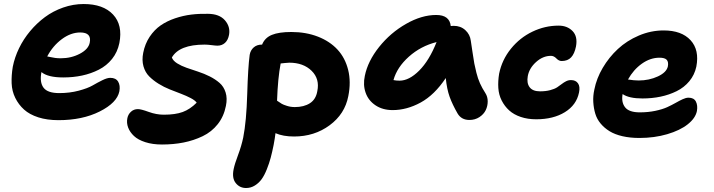

<svg xmlns="http://www.w3.org/2000/svg" viewBox="-20 -630 3567 959"><path d="M272 -29.8Q215.3 -29.8 171.4 -43.9Q127.4 -58.1 100.1 -82.8Q72.8 -107.4 56.2 -141.1Q39.6 -174.8 38.1 -214.1Q36.6 -253.4 43.9 -296.9Q53.2 -343.8 75.2 -389.2Q97.2 -434.6 130.4 -474.4Q163.6 -514.2 204.3 -544.4Q245.1 -574.7 295.4 -592.3Q345.7 -609.9 397.9 -609.9Q495.6 -609.9 544.7 -557.4Q593.8 -504.9 576.2 -415Q566.9 -369.6 539.8 -335.7Q512.7 -301.8 473.6 -282Q434.6 -262.2 390.1 -252.7Q345.7 -243.2 295.9 -243.2Q218.8 -243.2 187 -270Q177.2 -218.8 197.5 -191.9Q217.8 -165 275.9 -165Q328.1 -165 373 -177Q418 -189 442.4 -203.1Q466.8 -217.3 491 -229.2Q515.1 -241.2 530.8 -241.2Q558.6 -241.2 570.1 -222.2Q581.5 -203.1 576.2 -173.8Q564.5 -116.7 478 -73.2Q391.6 -29.8 272 -29.8ZM380.9 -467.8Q333.5 -467.8 288.6 -434.3Q243.7 -400.9 215.8 -348.1Q220.2 -347.7 231.4 -345Q242.7 -342.3 255.6 -340.6Q268.6 -338.9 283.2 -338.9Q335.9 -338.9 378.9 -361.6Q421.9 -384.3 428.2 -417Q438.5 -467.8 380.9 -467.8Z M789.1 91.8Q742.2 91.8 705.8 80.1Q669.4 68.4 649.2 49.3Q628.9 30.3 620.1 7.1Q611.3 -16.1 616.2 -40Q620.1 -59.1 634.3 -72Q648.4 -85 668.9 -85Q684.6 -85 722.9 -71Q761.2 -57.1 798.3 -57.1Q856 -57.1 892.6 -70.6Q929.2 -84 962.4 -117.2Q954.1 -128.9 932.6 -140.1Q911.1 -151.4 884.8 -161.4Q858.4 -171.4 828.4 -183.3Q798.3 -195.3 772 -211.7Q745.6 -228 725.3 -248.3Q705.1 -268.6 696.5 -299.1Q688 -329.6 695.3 -366.2Q704.1 -411.1 727.5 -446.3Q751 -481.4 782.5 -503.2Q814 -524.9 854.5 -538.6Q895 -552.2 935.1 -557.1Q975.1 -562 1019 -561Q1075.7 -560.5 1103.5 -528.6Q1131.3 -496.6 1124 -456.1Q1119.1 -429.7 1103.8 -415.8Q1088.4 -401.9 1065.9 -401.9Q1057.6 -401.9 1037.4 -404.5Q1017.1 -407.2 1002 -407.2Q875.5 -407.2 838.4 -342.8Q844.2 -326.7 864.7 -313.7Q885.3 -300.8 911.9 -291.5Q938.5 -282.2 969.2 -272.2Q1000 -262.2 1027.6 -248.3Q1055.2 -234.4 1076.4 -216.1Q1097.7 -197.8 1106.9 -168.2Q1116.2 -138.7 1108.4 -101.1Q1098.1 -48.3 1067.6 -9.8Q1037.1 28.8 992.2 50.3Q947.3 71.8 897 81.8Q846.7 91.8 789.1 91.8Z M1448.7 51.8Q1394 51.8 1356 35.2Q1353.5 58.1 1346.7 94.2Q1339.4 130.4 1332 158Q1324.7 185.5 1312.7 215.6Q1300.8 245.6 1286.9 264.9Q1272.9 284.2 1252.9 296.6Q1232.9 309.1 1209 309.1Q1177.2 309.1 1157.5 284.4Q1137.7 259.8 1147 214.8Q1152.3 188.5 1169.2 143.8Q1186 99.1 1194.8 57.1Q1210.9 -24.4 1214.8 -159.7Q1218.8 -294.9 1227.1 -356Q1231 -378.9 1247.1 -393.1Q1263.2 -407.2 1287.6 -407.2H1289.1Q1302.7 -441.4 1337.9 -455.8Q1373 -470.2 1435.1 -470.2Q1508.3 -470.2 1567.9 -447Q1627.4 -423.8 1665.8 -382.3Q1704.1 -340.8 1719 -280.8Q1733.9 -220.7 1719.7 -149.9Q1702.6 -60.5 1626.5 -4.4Q1550.3 51.8 1448.7 51.8ZM1424.8 -316.9Q1416.5 -316.9 1402.3 -315.2Q1388.2 -313.5 1381.8 -313Q1367.7 -239.3 1363.8 -127Q1379.4 -116.2 1387.2 -111.6Q1395 -106.9 1413.6 -101.1Q1432.1 -95.2 1452.6 -95.2Q1498 -95.2 1528.1 -114.5Q1558.1 -133.8 1564.9 -174.8Q1577.6 -235.8 1536.4 -276.4Q1495.1 -316.9 1424.8 -316.9Z M1941.4 -80.1Q1891.1 -80.1 1855.5 -104Q1819.8 -127.9 1806.2 -167Q1792.5 -206.1 1802.2 -251Q1816.9 -324.2 1873.5 -395.3Q1930.2 -466.3 2008.1 -510.7Q2085.9 -555.2 2158.7 -555.2Q2225.6 -555.2 2231.4 -500Q2235.4 -501 2245.6 -501Q2280.8 -501 2304.2 -479.5Q2327.6 -458 2331.5 -426.8Q2334.5 -408.2 2340.1 -369.4Q2345.7 -330.6 2349.1 -312.7Q2352.5 -294.9 2359.6 -266.4Q2366.7 -237.8 2377.4 -213.9Q2388.2 -189.9 2404.3 -165Q2416 -147 2416 -123.5Q2416 -100.1 2406 -79.6Q2396 -59.1 2374.3 -44.9Q2352.5 -30.8 2324.7 -30.8Q2284.7 -30.8 2265.6 -63Q2239.7 -107.9 2225.8 -146.5Q2211.9 -185.1 2206.5 -240.2Q2150.4 -155.8 2081.1 -117.9Q2011.7 -80.1 1941.4 -80.1ZM1975.6 -227.1Q2023.4 -227.1 2073.7 -277.3Q2124 -327.6 2160.6 -419.9Q2081.5 -399.9 2022.2 -346.9Q1962.9 -293.9 1945.3 -230Q1958.5 -227.1 1975.6 -227.1Z M2658.2 -34.2Q2615.7 -34.2 2581.1 -45.9Q2546.4 -57.6 2523.4 -78.4Q2500.5 -99.1 2485.8 -127.9Q2471.2 -156.7 2469 -190.7Q2466.8 -224.6 2473.1 -262.2Q2487.3 -331.5 2532 -386.7Q2576.7 -441.9 2639.4 -471.9Q2702.1 -502 2770 -502Q2813.5 -502 2839.8 -474.9Q2866.2 -447.8 2856.9 -397.9Q2849.6 -361.3 2832.5 -343.3Q2815.4 -325.2 2785.2 -325.2Q2771.5 -325.2 2759 -338.1Q2746.6 -351.1 2731.9 -351.1Q2691.9 -351.1 2657.7 -320.3Q2623.5 -289.6 2616.2 -250Q2609.9 -215.3 2625.2 -194.6Q2640.6 -173.8 2677.2 -173.8Q2706.1 -173.8 2728 -179.7Q2750 -185.5 2762.7 -193.8Q2775.4 -202.1 2785.6 -210.2Q2795.9 -218.3 2807.4 -224.1Q2818.8 -230 2832 -230Q2855.5 -230 2866.9 -213.9Q2878.4 -197.8 2872.1 -168Q2859.4 -105.5 2801.5 -69.8Q2743.7 -34.2 2658.2 -34.2Z M3173.8 59.1Q3127 59.1 3088.9 50.3Q3050.8 41.5 3024.7 25.4Q2998.5 9.3 2980 -12.9Q2961.4 -35.2 2953.4 -62Q2945.3 -88.9 2943.4 -119.6Q2941.4 -150.4 2948.7 -183.1Q2959.5 -238.3 2990.5 -291Q3021.5 -343.8 3066.2 -385.3Q3110.8 -426.8 3170.9 -452.4Q3231 -478 3294.9 -478Q3384.3 -478 3429.2 -429.2Q3474.1 -380.4 3458 -296.9Q3449.2 -255.9 3423.1 -224.4Q3397 -192.9 3359.6 -174.6Q3322.3 -156.2 3279.3 -147.2Q3236.3 -138.2 3189 -138.2Q3121.6 -138.2 3089.8 -160.2Q3082.5 -119.1 3102.3 -94Q3122.1 -68.8 3175.8 -68.8Q3217.3 -68.8 3253.2 -76.4Q3289.1 -84 3312.5 -94.7Q3335.9 -105.5 3354.7 -116.2Q3373.5 -127 3389.9 -134.5Q3406.2 -142.1 3418.9 -142.1Q3445.8 -142.1 3455.8 -122.8Q3465.8 -103.5 3460.9 -75.2Q3453.6 -39.6 3415 -9Q3376.5 21.5 3312.5 40.3Q3248.5 59.1 3173.8 59.1ZM3273.9 -341.8Q3228 -341.8 3185.8 -311.8Q3143.6 -281.7 3116.7 -232.9Q3147.5 -228 3169.9 -228Q3222.2 -228 3265.9 -248.3Q3309.6 -268.6 3315.9 -298.8Q3319.8 -320.8 3310.1 -331.3Q3300.3 -341.8 3273.9 -341.8Z"/></svg>

Font: Shantell Sans Irregular Bouncy
Style: Bold Italic
Weight: 700
Italic angle: -11.31°
Designer: Stephen Nixon, Anya Danilova, Shantell Martin
Foundry: Arrow Type
Version: Version 1.006;[9816181b4]